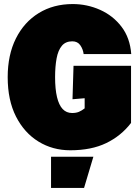

<svg xmlns="http://www.w3.org/2000/svg" viewBox="-20 -730 690 948"><path d="M327 12Q240 12 170 -31Q100 -74 59 -154.5Q18 -235 18 -349Q18 -459 58.5 -540Q99 -621 171.5 -665.5Q244 -710 339 -710Q410 -710 474 -681.5Q538 -653 580 -598Q622 -543 628 -463H393Q390 -487 376.5 -506.5Q363 -526 337 -526Q304 -526 285.5 -504Q267 -482 259.5 -442Q252 -402 252 -349Q252 -290 261.5 -250.5Q271 -211 289.5 -191.5Q308 -172 336 -172Q356 -172 370 -178Q384 -184 398 -195V-245L338 -240L343 -405H627V-123Q578 -59 504.5 -23.5Q431 12 327 12ZM232 198V44H441L395 198Z"/></svg>

Font: Azeret Mono Thin Black
Style: Regular
Weight: 900
Version: Version 1.002